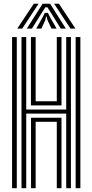

<svg xmlns="http://www.w3.org/2000/svg" viewBox="-20 -996 489 1016"><path d="M93.8 0V-800H118.8V-416.5H330.4V-800H355.3V0H330.4V-394.8H118.8V0ZM144.2 0V-373H305.4V0H280.5V-351.3H168.7V0ZM43.9 0V-800H68.8V0ZM380.3 0V-800H405.3V0ZM143.7 -438.2V-800H168.7V-460H280.5V-800H305.4V-438.2ZM71.4 -844.8 158.7 -976.1H184L97.6 -844.8ZM122.1 -844.8 205.4 -976.1H245.2L328.4 -844.8H301.5L250.6 -926.6L230.3 -957.7H220.3L200 -926.5L149.1 -844.8ZM172 -844.8 205.2 -904 217 -927.8H233.5L245.6 -904L279.4 -844.8H252.4L231 -890.1L227.1 -907.7H223.5L219.8 -890.1L199 -844.8ZM353 -844.8 266.5 -976.1H291.9L379.1 -844.8Z"/></svg>

Font: Big Shoulders Inline Thin
Style: Regular
Weight: 100
Designer: Patric King
Foundry: XO Type Co
Version: Version 2.002